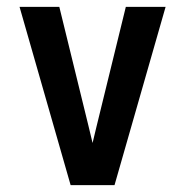

<svg xmlns="http://www.w3.org/2000/svg" viewBox="-20 -540 540 560"><path d="M186 0 37 -520H153L238 -173Q241 -161 244 -148Q247 -135 250 -123Q253 -135 256 -148Q259 -161 262 -173L347 -520H463L314 0Z"/></svg>

Font: Iosevka Fixed
Style: Bold
Weight: 700
Monospace: yes
Designer: Belleve Invis
Foundry: Belleve Invis
Version: Version 32.3.0